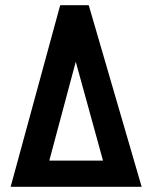

<svg xmlns="http://www.w3.org/2000/svg" viewBox="-20 -720 572 740"><path d="M526 0 322 -700H212L21 0ZM377 -101H170L272 -482Z"/></svg>

Font: Advent Pro
Style: Bold
Weight: 700
Designer: Andreas Kalpakidis
Foundry: Andreas Kalpakidis
Version: Version 2.002 2008